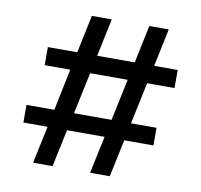

<svg xmlns="http://www.w3.org/2000/svg" viewBox="-76 -755 875 836"><g transform="rotate(10 361.5 -337.0)"><path d="M462 0H375L410 -165H244L209 0H123L158 -165H51V-243H174L212 -427H99V-507H229L264 -674H352L317 -507H483L518 -674H604L569 -507H673V-427H552L513 -243H626V-165H497ZM427 -243 466 -427H300L261 -243Z"/></g></svg>

Font: Hind Vadodara Medium
Style: Regular
Weight: 500
Designer: Hitesh Malaviya
Foundry: Indian Type Foundry
Version: Version 1.001;PS 1.0;hotconv 1.0.86;makeotf.lib2.5.63406; tt